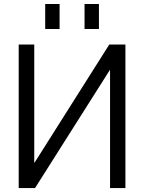

<svg xmlns="http://www.w3.org/2000/svg" viewBox="-20 -957 732 977"><path d="M75.2 0V-730.5H154.3V-129.9H156.2L536.1 -730.5H618.2V0H540V-599.6H538.1L158.2 0ZM210 -809.6V-936.5H283.2V-809.6ZM410.2 -809.6V-936.5H483.4V-809.6Z"/></svg>

Font: GenEi M Gothic v2 Regular
Style: Regular
Weight: 400
Version: Version 2.0